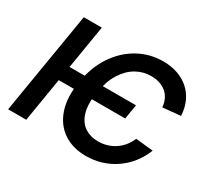

<svg xmlns="http://www.w3.org/2000/svg" viewBox="-149 -958 1271 1188"><g transform="rotate(30 486.5 -363.5)"><path d="M693.4 -417 676.3 -313H173.8L190.9 -417ZM967.8 -499.5 840.8 -487.3Q837.9 -520.5 825.4 -545.4Q813 -570.3 792.5 -587.2Q772 -604 744.9 -612.5Q717.8 -621.1 686 -621.1Q628.9 -621.1 579.3 -592.8Q529.8 -564.5 494.1 -507.3Q458.5 -450.2 443.8 -362.8Q429.7 -276.4 446.3 -219.2Q462.9 -162.1 503.2 -134.3Q543.5 -106.4 600.6 -106Q631.8 -106 661.4 -114.3Q690.9 -122.6 716.8 -139.2Q742.7 -155.8 763.4 -180.4Q784.2 -205.1 798.3 -238.3L922.9 -225.6Q901.4 -170.4 866.5 -126.7Q831.5 -83 786.6 -52.5Q741.7 -22 689.7 -6.1Q637.7 9.8 581.1 9.8Q486.8 9.8 420.4 -34.7Q354 -79.1 325.4 -162.8Q296.9 -246.6 315.9 -362.8Q335 -480 391.1 -563.7Q447.3 -647.5 528.8 -692.4Q610.4 -737.3 704.6 -737.3Q760.3 -737.3 806.9 -721.4Q853.5 -705.6 888.7 -675Q923.8 -644.5 944.3 -600.3Q964.8 -556.2 967.8 -499.5ZM270 -727.5 149.9 0H20.5L141.1 -727.5Z"/></g></svg>

Font: Inter 24pt SemiBold
Style: Italic
Weight: 600
Italic angle: -9.3988°
Designer: Rasmus Andersson
Foundry: rsms
Version: Version 4.001;git-66647c0bb